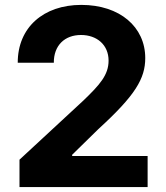

<svg xmlns="http://www.w3.org/2000/svg" viewBox="-20 -757 670 777"><path d="M58.9 0H577.4V-125.7H272V-130.7L378.2 -234.7C527.7 -371.1 567.8 -439.3 567.8 -522C567.8 -648.1 464.8 -737.2 308.9 -737.2C156.2 -737.2 51.5 -646 51.8 -503.2H197.8C197.4 -572.8 241.5 -615.4 307.9 -615.4C371.8 -615.4 419.4 -575.6 419.4 -511.7C419.4 -453.8 383.9 -414.1 317.8 -350.5L58.9 -110.8Z"/></svg>

Font: GiG Sans
Style: Bold
Weight: 700
Designer: Andreas Faust
Version: Version 1.100;FEAKit 1.0